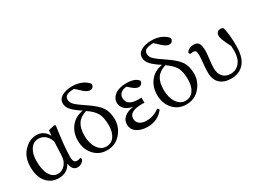

<svg xmlns="http://www.w3.org/2000/svg" viewBox="-46 -1481 2886 2164"><g transform="rotate(-30 1397.0 -398.5)"><path d="M413.1 -193.4 420.9 -371.1Q401.4 -427.7 364.7 -457.5Q328.1 -487.3 281.2 -487.3Q212.9 -487.3 174.8 -428.7Q136.7 -370.1 136.7 -279.3Q136.7 -160.2 175.3 -96.7Q213.9 -33.2 279.3 -33.2Q332 -33.2 371.6 -78.1Q411.1 -123 413.1 -193.4ZM585 -65.4 592.8 -42Q565.4 13.7 503.9 13.7Q438.5 13.7 423.8 -82Q376 13.7 260.7 13.7Q165 13.7 104.5 -56.6Q43.9 -127 43.9 -255.9Q43.9 -380.9 116.7 -457.5Q189.5 -534.2 280.3 -534.2Q377 -534.2 425.8 -442.4L432.6 -510.7L510.7 -529.3L526.4 -519.5Q488.3 -254.9 488.3 -135.7Q488.3 -88.9 500 -71.3Q511.7 -53.7 538.1 -53.7Q558.6 -53.7 585 -65.4Z M902.3 -27.3Q969.7 -27.3 1007.3 -80.6Q1044.9 -133.8 1044.9 -223.6Q1044.9 -322.3 1015.6 -377.4Q986.3 -432.6 903.3 -489.3Q819.3 -462.9 783.7 -407.2Q748 -351.6 748 -257.8Q748 -155.3 792 -91.3Q835.9 -27.3 902.3 -27.3ZM982.4 -707 910.2 -773.4Q845.7 -771.5 815.9 -756.3Q786.1 -741.2 786.1 -701.2Q786.1 -664.1 820.8 -631.3Q855.5 -598.6 946.3 -538.1Q1057.6 -463.9 1097.7 -401.9Q1137.7 -339.8 1137.7 -245.1Q1137.7 -146.5 1069.3 -66.4Q1001 13.7 890.6 13.7Q788.1 13.7 721.7 -59.6Q655.3 -132.8 655.3 -246.1Q655.3 -346.7 711.9 -420.4Q768.6 -494.1 873 -511.7Q797.9 -559.6 757.8 -601.6Q717.8 -643.6 717.8 -693.4Q717.8 -750 771.5 -779.8Q825.2 -809.6 906.2 -809.6Q968.8 -809.6 1023.4 -787.6Q1078.1 -765.6 1111.3 -722.7Q1111.3 -697.3 1097.7 -682.6Q1084 -668 1061.5 -668Q1026.4 -668 982.4 -707Z M1610.4 -111.3 1629.9 -88.9Q1551.8 13.7 1418.9 13.7Q1335 13.7 1280.3 -23.4Q1225.6 -60.5 1225.6 -126Q1225.6 -181.6 1267.6 -217.8Q1309.6 -253.9 1386.7 -264.6Q1317.4 -278.3 1283.2 -313Q1249 -347.7 1249 -392.6Q1249 -454.1 1302.2 -494.1Q1355.5 -534.2 1448.2 -534.2Q1564.5 -534.2 1604.5 -478.5Q1605.5 -457 1590.8 -440.9Q1576.2 -424.8 1552.7 -424.8Q1520.5 -424.8 1476.6 -461.9L1433.6 -499Q1390.6 -497.1 1360.8 -473.6Q1331.1 -450.2 1331.1 -410.2Q1331.1 -306.6 1481.4 -306.6Q1509.8 -306.6 1519.5 -307.6V-240.2Q1494.1 -242.2 1491.2 -242.2Q1319.3 -242.2 1319.3 -147.5Q1319.3 -103.5 1352.1 -78.1Q1384.8 -52.7 1443.4 -52.7Q1532.2 -52.7 1610.4 -111.3Z M1933.6 -27.3Q2001 -27.3 2038.6 -80.6Q2076.2 -133.8 2076.2 -223.6Q2076.2 -322.3 2046.9 -377.4Q2017.6 -432.6 1934.6 -489.3Q1850.6 -462.9 1814.9 -407.2Q1779.3 -351.6 1779.3 -257.8Q1779.3 -155.3 1823.2 -91.3Q1867.2 -27.3 1933.6 -27.3ZM2013.7 -707 1941.4 -773.4Q1877 -771.5 1847.2 -756.3Q1817.4 -741.2 1817.4 -701.2Q1817.4 -664.1 1852.1 -631.3Q1886.7 -598.6 1977.5 -538.1Q2088.9 -463.9 2128.9 -401.9Q2168.9 -339.8 2168.9 -245.1Q2168.9 -146.5 2100.6 -66.4Q2032.2 13.7 1921.9 13.7Q1819.3 13.7 1752.9 -59.6Q1686.5 -132.8 1686.5 -246.1Q1686.5 -346.7 1743.2 -420.4Q1799.8 -494.1 1904.3 -511.7Q1829.1 -559.6 1789.1 -601.6Q1749 -643.6 1749 -693.4Q1749 -750 1802.7 -779.8Q1856.4 -809.6 1937.5 -809.6Q2000 -809.6 2054.7 -787.6Q2109.4 -765.6 2142.6 -722.7Q2142.6 -697.3 2128.9 -682.6Q2115.2 -668 2092.8 -668Q2057.6 -668 2013.7 -707Z M2239.3 -459 2229.5 -485.4Q2264.6 -531.2 2322.3 -531.2Q2371.1 -531.2 2389.6 -502Q2408.2 -472.7 2408.2 -402.3Q2408.2 -370.1 2399.4 -301.3Q2390.6 -232.4 2390.6 -186.5Q2390.6 -115.2 2426.8 -75.7Q2462.9 -36.1 2526.4 -36.1Q2597.7 -36.1 2643.1 -90.3Q2688.5 -144.5 2688.5 -242.2Q2688.5 -254.9 2686.5 -303.7Q2644.5 -387.7 2632.3 -420.4Q2620.1 -453.1 2620.1 -475.6Q2620.1 -502 2635.7 -518.1Q2651.4 -534.2 2675.8 -534.2Q2700.2 -534.2 2713.9 -518.6Q2737.3 -420.9 2737.3 -280.3Q2737.3 -129.9 2675.3 -58.1Q2613.3 13.7 2505.9 13.7Q2414.1 13.7 2361.3 -34.7Q2308.6 -83 2308.6 -180.7Q2308.6 -224.6 2315.4 -293.5Q2322.3 -362.3 2322.3 -389.6Q2322.3 -432.6 2314 -447.8Q2305.7 -462.9 2276.4 -462.9Q2262.7 -462.9 2239.3 -459Z"/></g></svg>

Font: GenYoMin TW TTF Medium
Style: Regular
Weight: 500
Version: Version 1.300